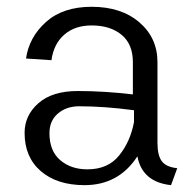

<svg xmlns="http://www.w3.org/2000/svg" viewBox="-20 -535 561 566"><path d="M52.5 -143.3Q52.5 -195 93.3 -230.8Q134.2 -266.7 209.2 -266.7Q286.7 -266.7 371.7 -256.7V-351.7Q371.7 -405 338.3 -432.5Q305 -460 250 -460Q200.8 -460 169.6 -432.9Q138.3 -405.8 131.7 -357.5L56.7 -362.5Q65.8 -425.8 115.8 -470.4Q165.8 -515 250 -515Q337.5 -515 390.8 -469.2Q444.2 -423.3 444.2 -351.7V-114.2Q444.2 -76.7 457.1 -59.6Q470 -42.5 502.5 -39.2L484.2 10.8Q399.2 1.7 385 -74.2Q330 10.8 229.2 10.8Q148.3 10.8 100.4 -30.4Q52.5 -71.7 52.5 -143.3ZM375 -210Q287.5 -221.7 213.3 -221.7Q175.8 -221.7 150.8 -200.4Q125.8 -179.2 125.8 -142.5Q125.8 -90 157.5 -62.9Q189.2 -35.8 237.5 -35.8Q298.3 -35.8 331.2 -76.7Q364.2 -117.5 375 -175Z"/></svg>

Font: Boon
Style: Regular
Weight: 400
Designer: Sungsit Sawaiwan
Foundry: FontUni
Version: Version 3.0